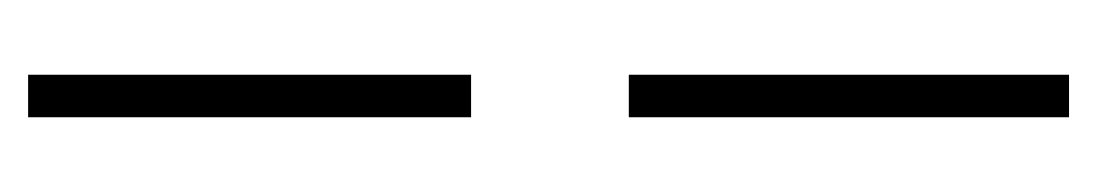

<svg xmlns="http://www.w3.org/2000/svg" viewBox="-350 -420 799 140"><g transform="rotate(90 50.0 -349.5)"><path d="M65 -729V-408H34V-729ZM34 30V-293H65V30Z"/></g></svg>

Font: Moniqa Paragraph
Style: Regular
Weight: 400
Designer: Rajesh Rajput
Foundry: Rajesh Rajput
Version: Version 1.000